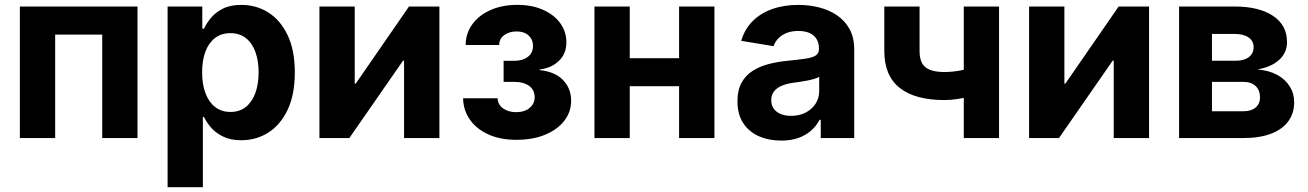

<svg xmlns="http://www.w3.org/2000/svg" viewBox="-20 -573 5429 797"><path d="M550.8 -545.9V0H404.4V-429.5H209V0H62.4V-545.9Z M675.7 204.1V-545.9H819.7V-454H826.8Q836.9 -475.8 855.6 -498.7Q874.3 -521.5 905.2 -537.1Q936 -552.7 982.4 -552.7Q1043.1 -552.7 1093.3 -521.5Q1143.4 -490.2 1173.6 -427.7Q1203.8 -365.3 1203.8 -272Q1203.8 -181.1 1174.5 -118.5Q1145.2 -55.8 1094.9 -23.3Q1044.6 9.1 981.6 9.1Q937.2 9.1 906.4 -6Q875.5 -21 856.3 -43.2Q837.1 -65.4 826.8 -87.4H822.1V204.1ZM936.5 -108.3Q974.8 -108.3 1000.8 -129.3Q1026.8 -150.3 1040.2 -187.4Q1053.5 -224.6 1053.5 -272.5Q1053.5 -320.4 1040.3 -357.1Q1027 -393.8 1001 -414.6Q975 -435.4 936.5 -435.4Q898.8 -435.4 872.6 -415.2Q846.3 -395.1 832.6 -358.7Q819 -322.2 819 -272.5Q819 -223.3 832.8 -186.4Q846.5 -149.5 872.9 -128.9Q899.3 -108.3 936.5 -108.3Z M1804 0H1657.3V-321.3H1653.1L1430.1 0H1306V-545.9H1452.5V-226H1456.7L1677.7 -545.9H1804Z M2124.2 7.4Q2055.5 7.4 2006 -15.6Q1956.4 -38.6 1929.7 -77.7Q1903 -116.8 1902.4 -165.1H2045.7Q2046.4 -139.1 2068 -123.3Q2089.7 -107.4 2122.3 -107.4Q2157.4 -107.4 2178.4 -125Q2199.5 -142.6 2199.5 -169.2Q2199.5 -199.5 2176.6 -216.3Q2153.8 -233.2 2113.5 -233.2H2070.5V-320.5H2113.5Q2148.9 -320.5 2170.7 -336.7Q2192.5 -352.9 2192.5 -382.5Q2192.5 -408.8 2174.2 -425.7Q2155.9 -442.5 2124.8 -442.5Q2094 -442.5 2073.2 -427.4Q2052.4 -412.3 2052 -386.3H1913Q1913.4 -434.7 1940.7 -472.3Q1968 -509.9 2016.3 -531.3Q2064.5 -552.8 2127.1 -552.8Q2188.1 -552.8 2233.9 -532.4Q2279.8 -512.1 2305.4 -477Q2331.1 -441.9 2331.1 -397.2Q2331.1 -349.4 2299.5 -319.7Q2267.9 -289.9 2220 -284.8V-282.2Q2284.9 -275.1 2317.8 -240.1Q2350.8 -205.1 2350.8 -155.1Q2350.8 -107.9 2322 -71.2Q2293.2 -34.4 2242.2 -13.5Q2191.2 7.4 2124.2 7.4Z M2839.7 -331.4V-215.1H2553V-331.4ZM2594.1 -545.9V0H2447.6V-545.9ZM2945.6 -545.9V0H2798.9V-545.9Z M3222.8 10.6Q3170.7 10.6 3129.6 -7.8Q3088.4 -26.1 3064.8 -62.4Q3041.2 -98.7 3041.2 -152.6Q3041.2 -198.5 3057.9 -229.1Q3074.6 -259.7 3103.7 -278.4Q3132.7 -297.1 3169.6 -306.8Q3206.6 -316.6 3247 -320.4Q3294.3 -325.2 3323.3 -329.4Q3352.4 -333.6 3365.9 -342.5Q3379.5 -351.5 3379.5 -369.2V-371.6Q3379.5 -394.9 3369.6 -411.1Q3359.7 -427.3 3340.6 -435.9Q3321.5 -444.5 3293.7 -444.5Q3265.7 -444.5 3244.8 -436Q3223.8 -427.4 3210.4 -413.2Q3197 -399 3191.1 -381.3L3056.8 -403.6Q3070.7 -451.3 3103.5 -484.5Q3136.2 -517.7 3184.8 -535.2Q3233.5 -552.7 3294.2 -552.7Q3338.1 -552.7 3379.6 -542.3Q3421.2 -531.9 3454.2 -509.7Q3487.1 -487.6 3506.5 -452.4Q3525.9 -417.2 3525.9 -367.5V0H3387V-75.8H3382.2Q3369 -50.4 3347 -31Q3325.1 -11.5 3294.2 -0.4Q3263.3 10.6 3222.8 10.6ZM3264 -92.1Q3298.6 -92.1 3324.8 -105.9Q3350.9 -119.6 3365.8 -143Q3380.6 -166.4 3380.6 -195.2V-254.2Q3373.9 -249.7 3360.8 -245.8Q3347.8 -241.8 3331.7 -238.7Q3315.6 -235.6 3300 -233.3Q3284.3 -231 3272.1 -229.3Q3245.1 -225.7 3224.7 -216.9Q3204.2 -208.2 3192.9 -193.6Q3181.5 -179 3181.5 -156.9Q3181.5 -135.7 3192.2 -121.3Q3202.9 -106.9 3221.5 -99.5Q3240 -92.1 3264 -92.1Z M3899.7 -157.7Q3778.6 -157.7 3714.7 -208.2Q3650.8 -258.6 3650.8 -361.1V-545.9H3797.2V-361.1Q3797.2 -313 3822.1 -293.5Q3847.1 -274.1 3899.7 -274.1Q3937.7 -274.1 3974.3 -282Q4011 -289.9 4052.6 -304.3V-187.9Q4034.8 -180.3 4009 -173.3Q3983.2 -166.2 3954.6 -162Q3926.1 -157.7 3899.7 -157.7ZM3980.7 0V-545.9H4127.1V0Z M4749.8 0H4603.1V-321.3H4598.9L4375.9 0H4251.8V-545.9H4398.3V-226H4402.5L4623.5 -545.9H4749.8Z M4874.4 0V-545.9H5105.7Q5205.9 -545.9 5264.2 -507.3Q5322.5 -468.7 5322.5 -398.3Q5322.5 -354.4 5290.1 -324.7Q5257.8 -295 5199.2 -284.5Q5247 -281.1 5281.2 -262.5Q5315.4 -243.8 5333.8 -214.4Q5352.2 -185 5352.2 -148.6Q5352.2 -102.6 5327.6 -69.2Q5302.9 -35.7 5255.9 -17.9Q5208.9 0 5141.7 0ZM5010.9 -111.2H5141.7Q5173.8 -111.2 5192.1 -126.7Q5210.4 -142.1 5210.4 -168.5Q5210.4 -198.7 5192.1 -215.9Q5173.8 -233.1 5141.7 -233.1H5010.9ZM5010.9 -320.8H5109.1Q5144.2 -320.8 5164 -336Q5183.8 -351.1 5183.8 -377Q5183.8 -402.9 5163 -417.5Q5142.2 -432.1 5105.7 -432.1H5010.9Z"/></svg>

Font: Inter Variable LoSnoCo
Style: Regular
Weight: 400
Designer: Rasmus Andersson
Foundry: rsms
Version: Version 4.000;git-a52131595; featfreeze: case,dlig,ss01,ss02